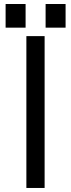

<svg xmlns="http://www.w3.org/2000/svg" viewBox="-20 -932 352 952"><path d="M7.8 -794.9V-912.1H106.9V-794.9ZM110.8 0V-752.9H201.2V0ZM206.1 -794.9V-912.1H305.2V-794.9Z"/></svg>

Font: Standard
Style: Regular
Weight: 400
Designer: Bryce Wilner
Version: Version 2.000;PS 2.0;hotconv 16.6.51;makeotf.lib2.5.65220 DE